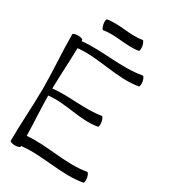

<svg xmlns="http://www.w3.org/2000/svg" viewBox="-238 -1119 1109 1248"><g transform="rotate(30 316.5 -494.5)"><path d="M203 -923C291 -939 382 -908 470 -923C476 -924 479 -942 475 -962C471 -982 463 -998 457 -997C369 -981 278 -1012 190 -997C184 -996 181 -978 185 -958C189 -938 197 -922 203 -923ZM42 -800C42 -667 54 -533 54 -400C54 -267 42 -133 42 0C42 6 59 12 80 12C101 12 117 6 117 0V-5C273 -23 431 27 587 -1C593 -2 595 -19 592 -40C588 -60 580 -76 573 -74C422 -48 268 -94 116 -80C114 -179 107 -278 106 -377C233 -392 360 -341 487 -363C493 -364 495 -382 492 -402C488 -422 480 -438 473 -437C352 -416 228 -444 106 -430C108 -533 115 -636 117 -739C273 -755 431 -696 587 -723C593 -724 595 -742 592 -762C588 -782 580 -798 573 -797C423 -770 269 -807 117 -792C117 -794 117 -797 117 -800C117 -806 101 -812 80 -812C59 -812 42 -806 42 -800Z"/></g></svg>

Font: Nupuram Light
Style: Regular
Weight: 300
Designer: Santhosh Thottingal (santhosh.thottingal@gmail.com)
Foundry: SMC
Version: Version 1.000